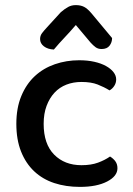

<svg xmlns="http://www.w3.org/2000/svg" viewBox="-20 -718 521 752"><path d="M299 -397Q267 -397 240 -386.5Q213 -376 193.5 -355Q174 -334 162.5 -303.5Q151 -273 151 -233Q151 -154 192 -112.5Q233 -71 299 -71Q337 -71 364 -81Q391 -91 411 -105Q424 -97 432 -86Q440 -75 440 -59Q440 -28 399.5 -7Q359 14 293 14Q238 14 192.5 -1Q147 -16 114 -47Q81 -78 62.5 -124.5Q44 -171 44 -233Q44 -295 63.5 -342Q83 -389 116.5 -420Q150 -451 195 -466.5Q240 -482 290 -482Q323 -482 349.5 -476Q376 -470 395 -459.5Q414 -449 424.5 -435.5Q435 -422 435 -407Q435 -393 427.5 -381.5Q420 -370 409 -364Q388 -377 362.5 -387Q337 -397 299 -397ZM277 -620Q253 -592 232 -570Q211 -548 191 -524Q167 -525 152 -536.5Q137 -548 137 -565Q137 -578 144.5 -588Q152 -598 165 -612L218 -670Q233 -683 246.5 -690.5Q260 -698 277 -698Q296 -698 309.5 -691Q323 -684 339 -665L419 -569Q419 -552 409 -539Q399 -526 378 -526Q364 -526 354.5 -533Q345 -540 335 -551Z"/></svg>

Font: Baloo Bhaina 2 Medium
Style: Regular
Weight: 500
Designer: Yesha Goshar, Manish Minz, Shuchita Grover and Ek Type
Foundry: Ek Type
Version: Version 1.640;hotconv 1.0.111;makeotfexe 2.5.65597; ttfautoh